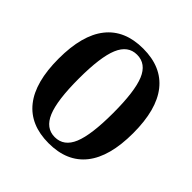

<svg xmlns="http://www.w3.org/2000/svg" viewBox="-187 -869 1041 1041"><g transform="rotate(45 333.0 -349.0)"><path d="M546.5 -77.5Q474 14 333 14Q192 14 119.5 -77.5Q47 -169 47 -349Q47 -529 119.5 -620.5Q192 -712 333 -712Q474 -712 546.5 -620.5Q619 -529 619 -349Q619 -169 546.5 -77.5ZM333 -33Q403 -33 434 -108Q465 -183 465 -349Q465 -515 434 -590Q403 -665 333 -665Q264 -665 232.5 -590Q201 -515 201 -349Q201 -183 232.5 -108Q264 -33 333 -33Z"/></g></svg>

Font: Arima Koshi Bold
Style: Regular
Weight: 700
Designer: Joana Correia and Natanael Gama
Foundry: NDISCOVER
Version: Version 1.019;PS 001.019;hotconv 1.0.88;makeotf.lib2.5.64775